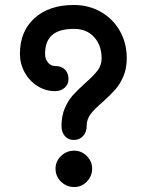

<svg xmlns="http://www.w3.org/2000/svg" viewBox="-20 -752 589 771"><path d="M227 -246Q227 -287 240.5 -318Q254 -349 273 -370Q292 -391 322 -418Q356 -448 372 -469Q388 -490 388 -518Q388 -570 358 -603Q328 -636 278 -636Q217 -636 189 -611Q161 -586 161 -536Q161 -515 172.5 -501Q184 -487 201 -487Q226 -487 240.5 -473Q255 -459 255 -434Q255 -413 239.5 -399.5Q224 -386 201 -386Q163 -386 130.5 -406.5Q98 -427 79 -461.5Q60 -496 60 -536Q60 -626 118.5 -679Q177 -732 276 -732Q337 -732 385.5 -704Q434 -676 461.5 -627.5Q489 -579 489 -518Q489 -477 475.5 -445.5Q462 -414 443 -392.5Q424 -371 393 -343Q360 -315 344 -294Q328 -273 328 -246Q328 -221 313.5 -205.5Q299 -190 276 -190Q254 -190 240.5 -205.5Q227 -221 227 -246ZM203 -75Q203 -104 225 -125.5Q247 -147 278 -147Q307 -147 328.5 -125.5Q350 -104 350 -75Q350 -45 329 -23Q308 -1 278 -1Q247 -1 225 -22.5Q203 -44 203 -75Z"/></svg>

Font: Mali
Style: Bold
Weight: 700
Designer: Kitiyaporn Chalermlarp | Katatrad Aksorn Co.,Ltd.
Foundry: Cadson Demak Co.,Ltd.
Version: Version 1.000; ttfautohint (v1.6)